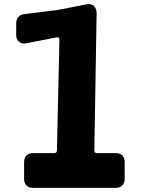

<svg xmlns="http://www.w3.org/2000/svg" viewBox="-20 -904 678 924"><path d="M139 0Q118 0 107 -12Q96 -24 96 -42V-124Q96 -143 106.5 -155Q117 -167 139 -167H239Q254 -167 254 -180L266 -713Q266 -727 252 -724L108 -696Q86 -691 72 -702.5Q58 -714 58 -735V-793Q58 -810 68 -822Q78 -834 97 -836L256 -856Q260 -857 265.5 -858Q271 -859 279 -860L400 -884Q423 -886 434 -873Q445 -860 445 -841L434 -180Q434 -167 448 -167H537Q559 -167 569.5 -155Q580 -143 580 -124V-42Q580 -24 569 -12Q558 0 537 0Z"/></svg>

Font: OpenDyslexic3
Style: Bold
Weight: 700
Designer: Abelardo Gonzalez
Version: Version 1.000;PS 001.001;hotconv 1.0.56